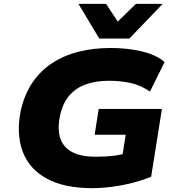

<svg xmlns="http://www.w3.org/2000/svg" viewBox="-20 -965 923 996"><path d="M457 11Q313 11 222.5 -38.5Q132 -88 98 -178Q64 -268 87 -388Q106 -474 147.5 -535.5Q189 -597 250.5 -637.5Q312 -678 389 -697Q466 -716 551 -716Q609 -716 662.5 -708.5Q716 -701 760.5 -685Q805 -669 834 -643L758 -490Q710 -523 657.5 -534.5Q605 -546 543 -546Q479 -546 427 -528Q375 -510 340 -470Q305 -430 291 -363Q270 -260 316 -206Q362 -152 476 -152Q529 -152 569.5 -157Q610 -162 649 -175L609 -119L632 -266H471L492 -400H820L764 -48Q720 -30 667.5 -16.5Q615 -3 560.5 4Q506 11 457 11ZM495 -765 387 -945H530L591 -853L685 -945H824L651 -765Z"/></svg>

Font: Nunito Sans 7pt SemiExpanded Black
Style: Italic
Weight: 900
Width: 6
Italic angle: -9°
Designer: Vernon Adams
Foundry: Vernon Adams
Version: Version 3.101;gftools[0.9.27]